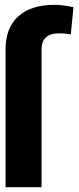

<svg xmlns="http://www.w3.org/2000/svg" viewBox="-20 -780 329 800"><path d="M153.1 0H3.2V-573.2Q2.8 -664.4 56.5 -712.2Q110.1 -759.9 206.3 -759.9Q225.9 -759.9 245.7 -757.1Q265.6 -754.3 286.2 -750L274.9 -636.7Q263.5 -638.8 253.2 -639.9Q242.9 -641 226.2 -641Q153.1 -641 153.1 -573.2Z"/></svg>

Font: Inter UI
Style: Bold
Weight: 700
Designer: Rasmus Andersson
Foundry: rsms
Version: 3.2;8d6f07862